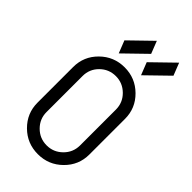

<svg xmlns="http://www.w3.org/2000/svg" viewBox="-296 -1071 1153 1153"><g transform="rotate(45 281.0 -494.5)"><path d="M352.5 -853 492.2 -988.8 523.4 -909.2 383.8 -773.4ZM165 -851.1 304.7 -986.8 335.9 -907.2 196.3 -771.5ZM501 -520.5Q501 -520.5 501 -217.3Q501 -127.4 436.5 -63.7Q372.1 0 280.8 0Q189 0 125 -63.5Q60.5 -127.4 60.5 -217.3V-520.5Q60.5 -610.4 125 -674.1Q189.5 -737.8 280.8 -737.8Q372.1 -737.8 436.5 -674.1Q501 -610.4 501 -520.5ZM138.7 -522V-215.8Q138.7 -157.7 180.2 -116.2Q221.7 -74.7 280.8 -74.7Q338.9 -74.7 380.9 -116.2Q422.4 -157.2 422.9 -215.8V-522Q422.4 -580.6 380.9 -621.6Q338.9 -663.1 280.8 -663.1Q221.7 -663.1 180.2 -621.8Q138.7 -580.6 138.7 -522Z"/></g></svg>

Font: NovaMono
Style: Regular
Weight: 400
Monospace: yes
Version: Version 1.2